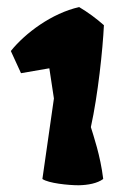

<svg xmlns="http://www.w3.org/2000/svg" viewBox="-20 -808 397 553"><path d="M102.1 -292.5C119.6 -280.3 176.3 -274.4 206.5 -274.4C233.4 -274.9 260.3 -279.8 277.3 -292.5C269 -360.8 249 -417.5 241.7 -441.9C262.2 -534.7 275.9 -665 279.3 -735.4C257.3 -754.9 233.4 -772.5 208 -787.6C129.4 -770 52.2 -712.4 11.2 -661.1L40.5 -597.2L122.1 -611.3L135.3 -524.4Z"/></svg>

Font: Fruktur
Style: Regular
Weight: 400
Designer: Viktoriya Grabowska
Foundry: Viktoriya Grabowska
Version: Version 1.002